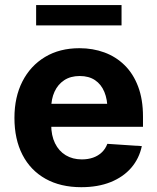

<svg xmlns="http://www.w3.org/2000/svg" viewBox="-20 -748 636 778"><path d="M309.2 10.5Q225.3 10.5 164.4 -23.6Q103.5 -57.7 71 -120.8Q38.5 -183.9 38.5 -270.3Q38.5 -354.6 70.9 -418.1Q103.4 -481.6 162.6 -517.2Q221.8 -552.7 302 -552.7Q356.2 -552.7 403 -535.5Q449.8 -518.3 485 -483.7Q520.1 -449.2 539.7 -397.3Q559.4 -345.3 559.4 -275.6V-234.2H98.6V-327.5H486.1L415.6 -303.1Q415.6 -344.9 402.9 -375.5Q390.2 -406.2 365.2 -423.1Q340.2 -440 303.1 -440Q266 -440 240.2 -423Q214.5 -406 201 -376.5Q187.5 -347.1 187.5 -309V-243Q187.5 -198.8 203 -167.3Q218.5 -135.7 246.5 -118.9Q274.5 -102.1 311.5 -102.1Q336.6 -102.1 357.2 -109.3Q377.7 -116.5 392.6 -130.7Q407.4 -144.8 415 -165.2L554.7 -155.9Q544 -105.5 511.7 -68Q479.3 -30.6 428 -10Q376.7 10.5 309.2 10.5ZM472.5 -727.5V-645.1H126.4V-727.5Z"/></svg>

Font: GitLab Sans
Style: Regular
Weight: 400
Designer: Rasmus Andersson
Foundry: Modifications by GitLab B.V., manufactured by rsms
Version: Version 4.000;git-c8fb6b7